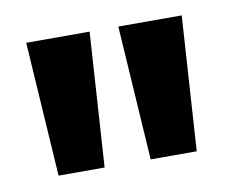

<svg xmlns="http://www.w3.org/2000/svg" viewBox="-42 -760 421 349"><g transform="rotate(-10 168.5 -585.0)"><path d="M41 -461 25 -709H142L126 -461ZM211 -461 195 -709H312L296 -461Z"/></g></svg>

Font: Bricolage Grotesque 16pt SemiBold
Style: Regular
Weight: 600
Version: Version 1.001;gftools[0.9.33.dev8+g029e19f]